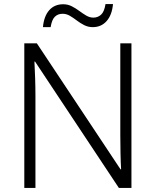

<svg xmlns="http://www.w3.org/2000/svg" viewBox="-20 -928 769 948"><path d="M629 0H567L153 -624H150Q152 -585 153.5 -541.5Q155 -498 155 -451V0H100V-714H162L575 -92H578Q576 -123 575 -171Q574 -219 574 -261V-714H629ZM192 -794Q197 -848 223 -877.5Q249 -907 292 -907Q315 -907 334.5 -897Q354 -887 371.5 -874Q389 -861 406 -851Q423 -841 441 -841Q463 -841 479 -855.5Q495 -870 501 -908H538Q533 -854 506.5 -824Q480 -794 438 -794Q415 -794 395.5 -804Q376 -814 359 -827Q342 -840 325 -850Q308 -860 289 -860Q266 -860 251 -845.5Q236 -831 230 -794Z"/></svg>

Font: Noto Sans Myanmar Light
Style: Regular
Weight: 300
Designer: Monotype Design Team
Foundry: Monotype Imaging Inc.
Version: Version 2.107; ttfautohint (v1.8.4.7-5d5b)